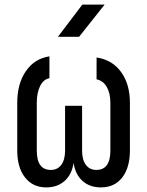

<svg xmlns="http://www.w3.org/2000/svg" viewBox="-20 -805 640 835"><path d="M181 10Q123 10 89 -33Q55 -76 55 -151V-358Q55 -441 92.5 -495.5Q130 -550 195 -560V-465Q169 -460 154.5 -431Q140 -402 140 -358V-150Q140 -66 201 -66Q230 -66 246.5 -88Q263 -110 263 -150V-345H337V-150Q337 -110 353.5 -88Q370 -66 399 -66Q460 -66 460 -150V-358Q460 -399 444.5 -426.5Q429 -454 400 -460V-555Q468 -545 506.5 -492Q545 -439 545 -358V-151Q545 -76 511.5 -33Q478 10 419 10Q370 10 338.5 -18.5Q307 -47 300 -97Q293 -47 261.5 -18.5Q230 10 181 10ZM232 -645 338 -785H435L324 -645Z"/></svg>

Font: Liga JetBrainsMono Nerd Font
Style: Regular
Weight: 400
Designer: Philipp Nurullin, Konstantin Bulenkov
Foundry: JetBrains
Version: Version 2.225; ttfautohint (v1.8.3)